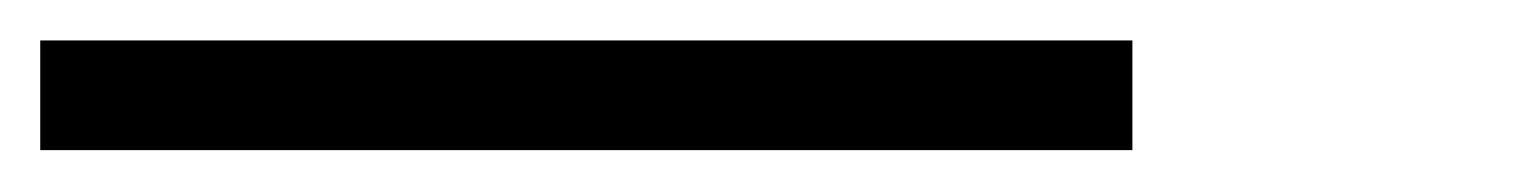

<svg xmlns="http://www.w3.org/2000/svg" viewBox="-90 52 743 94"><path d="M-70.3 125.5V71.8H464.4V125.5Z"/></svg>

Font: Elstob 8pt SemiBold
Style: Italic
Weight: 600
Italic angle: -20°
Designer: Peter S. Baker
Version: Version 1.015